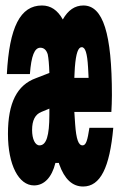

<svg xmlns="http://www.w3.org/2000/svg" viewBox="-20 -660 440 700"><path d="M283 20C346 20 380 -49 393 -194H306C299 -149 294 -130 281 -130C266 -130 258 -152 254 -207C253 -220 252 -235 251 -252H386C387 -267 388 -294 388 -313C388 -537 356 -640 284 -640C253 -640 228 -623 209 -589C190 -623 165 -640 133 -640C54 -640 14 -561 5 -390H89C94 -457 106 -486 127 -486C140 -486 149 -478 154 -462C157 -448 159 -425 160 -394L111 -375C42 -350 9 -285 9 -172C9 -59 48 16 104 16C141 16 169 -13 182 -66H195C195 -64 195 -62 196 -61C215 -7 244 20 283 20ZM251 -376C252 -391 252 -404 253 -415C257 -466 265 -488 278 -488C291 -488 298 -466 301 -415C302 -404 302 -391 303 -376ZM160 -242C160 -165 149 -130 124 -130C108 -130 97 -153 97 -186C97 -221 108 -243 131 -252L160 -264Z"/></svg>

Font: Yard Headline
Style: Regular
Weight: 400
Monospace: yes
Designer: Roman Shamin
Foundry: Evil Martians
Version: Version 1.000